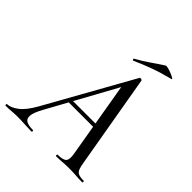

<svg xmlns="http://www.w3.org/2000/svg" viewBox="-251 -926 1066 1066"><g transform="rotate(45 282.0 -393.5)"><path d="M-34 0Q-38 0 -38 -6Q-38 -12 -34 -12Q-8 -12 27 -37.5Q62 -63 98 -127L382 -635Q384 -639 391.5 -637.5Q399 -636 400 -633L495 -84Q499 -57 505 -41Q511 -25 524.5 -18.5Q538 -12 566 -12Q570 -12 570 -6Q570 0 566 0Q542 0 517 -2Q492 -4 462 -4Q433 -4 410 -2Q387 0 362 0Q359 0 359 -6Q359 -12 362 -12Q406 -12 418 -27Q430 -42 422 -84L344 -541L378 -585L129 -131Q103 -84 100.5 -58Q98 -32 115.5 -22Q133 -12 168 -12Q172 -12 172 -6Q172 0 167 0Q147 0 117 -2Q87 -4 58 -4Q29 -4 10.5 -2Q-8 0 -34 0ZM186 -261 201 -283H418L420 -261ZM290 -678Q286 -677 284 -682.5Q282 -688 285 -689Q329 -713 364.5 -738Q400 -763 436 -786Q440 -789 454.5 -785.5Q469 -782 485 -775.5Q501 -769 510 -763Q519 -757 512 -756Q445 -739 393 -720Q341 -701 290 -678Z"/></g></svg>

Font: Cormorant Garamond Light Medium
Style: Italic
Weight: 500
Italic angle: -10°
Version: Version 4.001